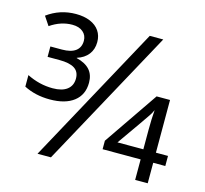

<svg xmlns="http://www.w3.org/2000/svg" viewBox="-104 -842 1024 959"><g transform="rotate(15 407.5 -362.0)"><path d="M23.4 -308.1V-367.7Q87.9 -335.4 156.7 -335.4Q205.6 -335.4 231.4 -355.5Q257.3 -375.5 257.3 -412.1Q257.3 -447.8 231.7 -464.1Q206.1 -480.5 153.3 -480.5H92.3V-534.2H151.9Q198.7 -534.2 222.7 -552.2Q246.6 -570.3 246.6 -604.5Q246.6 -632.8 226.3 -650.1Q206.1 -667.5 170.9 -667.5Q111.8 -667.5 57.1 -629.9L26.4 -675.8Q92.3 -724.1 174.8 -724.1Q217.3 -724.1 248.5 -710.9Q279.8 -697.8 296.4 -673.3Q313 -648.9 313 -615.7Q313 -578.1 292.5 -551.8Q272 -525.4 234.4 -513.7V-512.2Q280.3 -501 303 -475.6Q325.7 -450.2 325.7 -409.2Q325.7 -346.7 281.5 -312.3Q237.3 -277.8 157.2 -277.8Q82.5 -277.8 23.4 -308.1ZM558.1 -713.9H627.9L238.3 0H168.9ZM673.8 -106H477.1V-149.9L669.4 -430.7H738.8V-158.2H801.3V-106H738.8V0H673.8ZM673.8 -158.2V-259.8Q673.8 -314 677.7 -361.8Q668.9 -342.8 662.6 -334Q650.9 -315.4 540 -158.2Z"/></g></svg>

Font: Viking Open Sans
Style: Regular
Weight: 400
Foundry: Ascender Corporation
Version: Version 2.001